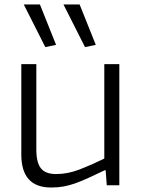

<svg xmlns="http://www.w3.org/2000/svg" viewBox="-20 -826 631 856"><path d="M182 -616 86 -806H158L230 -626ZM359 -616 263 -806H335L407 -626ZM208 10Q75 10 75 -137V-540H142V-159Q142 -101 162.5 -75.5Q183 -50 230 -50Q282 -50 335 -70.5Q388 -91 445 -119V-540H512V0H456L451 -67H447Q405 -47 373.5 -32.5Q342 -18 315 -8.5Q288 1 263 5.5Q238 10 208 10Z"/></svg>

Font: Encode Sans Normal
Style: Light
Weight: 300
Designer: Pablo Impallari, Andres Torresi
Foundry: Pablo Impallari, Andres Torresi
Version: Version 1.000; ttfautohint (v1.00) -l 8 -r 50 -G 200 -x 14 -